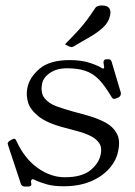

<svg xmlns="http://www.w3.org/2000/svg" viewBox="-20 -671 494 703"><path d="M408 -312Q402 -309 399 -309Q392 -309 389 -315Q365 -356 343 -379Q321 -402 293 -411.5Q265 -421 225 -421Q188 -421 163 -404Q138 -387 134 -364Q128 -330 143.5 -311Q159 -292 186.5 -282Q214 -272 246 -263Q277 -255 309 -245.5Q341 -236 367.5 -221.5Q394 -207 407.5 -182.5Q421 -158 413 -120Q407 -85 381 -55Q355 -25 312.5 -7Q270 11 213 11Q178 11 153.5 4.5Q129 -2 108 -12Q102 -15 101 -15Q95 -15 94 -9Q93 -8 93.5 -6Q94 -4 94 -2Q95 4 95 5Q94 12 83 12H71Q61 12 57 4L10 -138Q8 -144 8 -146Q10 -153 18 -157L23 -160Q29 -163 32 -163Q37 -163 40 -155Q70 -90 118 -56Q166 -22 217 -22Q280 -22 311.5 -48Q343 -74 349 -107Q354 -132 342.5 -148Q331 -164 310 -174Q289 -184 264.5 -190.5Q240 -197 218 -203Q152 -220 121 -245Q90 -270 82.5 -297Q75 -324 80 -348Q87 -387 124.5 -419Q162 -451 235 -451Q279 -451 310 -440.5Q341 -430 352 -422Q356 -420 358 -420Q361 -420 361 -423Q362 -425 361 -428Q360 -431 360 -435Q359 -439 359 -441.5Q359 -444 359 -445Q361 -454 370 -454H379Q386 -454 389 -444L422 -333Q423 -330 422.5 -328Q422 -326 422 -324Q421 -318 413 -314ZM218 -509Q249 -540 267 -560Q285 -580 298 -597.5Q311 -615 327 -639Q331 -646 337.5 -648.5Q344 -651 352 -651Q373 -651 380 -641Q387 -631 383 -614Q378 -589 356.5 -569.5Q335 -550 305.5 -533.5Q276 -517 250 -501Q247 -500 244.5 -499Q242 -498 240 -499Q236 -499 227 -504Z"/></svg>

Font: Young Serif Light
Style: Italic
Weight: 300
Italic angle: -10.979°
Designer: Bastien Sozeau
Foundry: NBR — Bastien Sozeau
Version: Version 5.001